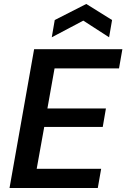

<svg xmlns="http://www.w3.org/2000/svg" viewBox="-20 -948 637 968"><path d="M28 0 152 -700H597L580 -603H255L219 -401H514L498 -308H203L165 -97H490L473 0ZM241 -760 256 -847 415 -928 545 -847 530 -760 400 -844Z"/></svg>

Font: DM Sans 11pt SemiBold
Style: Italic
Weight: 600
Italic angle: -10°
Version: Version 4.004;gftools[0.9.30]